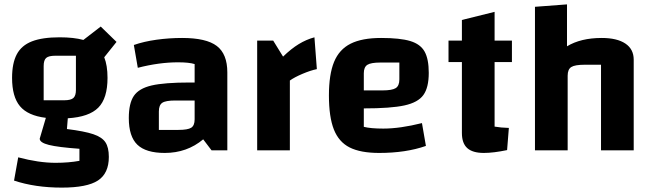

<svg xmlns="http://www.w3.org/2000/svg" viewBox="-20 -685 2973 875"><path d="M476 30Q476 105 426.5 137.5Q377 170 262 170Q140 170 44 138L63 32Q157 57 233 57Q293 57 342 48V-7Q245 -14 203 -24.5Q161 -35 161 -53L189 -148Q107 -158 71 -201Q35 -244 35 -330Q35 -397 56.5 -437.5Q78 -478 125.5 -496.5Q173 -515 252 -515Q316 -515 360 -503L439 -564L511 -494L455 -424Q470 -387 470 -330Q470 -237 428 -194.5Q386 -152 289 -146L285 -97Q365 -87 405 -73.5Q445 -60 460.5 -36.5Q476 -13 476 30ZM179 -228H272Q303 -228 314.5 -238.5Q326 -249 326 -275V-431H232Q202 -431 190.5 -421Q179 -411 179 -384Z M1016 -355V0H944L906 -50Q832 12 731 12Q645 12 606 -25.5Q567 -63 567 -147Q567 -214 590 -248Q613 -282 671 -295.5Q729 -309 845 -309H867V-393Q842 -401 791 -401Q705 -401 608 -376L590 -480Q636 -496 693.5 -504Q751 -512 810 -512Q920 -512 968 -475.5Q1016 -439 1016 -355ZM867 -141V-227H779Q735 -227 719.5 -216.5Q704 -206 704 -177V-93H793Q836 -93 851.5 -103Q867 -113 867 -141Z M1270 -427Q1307 -463 1341.5 -484Q1376 -505 1413 -515L1424 -370Q1395 -364 1358.5 -348.5Q1322 -333 1301 -318V0H1152V-500H1225Z M1903 -124 1921 -20Q1830 12 1708 12Q1623 12 1573.5 -13Q1524 -38 1501.5 -95Q1479 -152 1479 -250Q1479 -346 1502.5 -403Q1526 -460 1578 -486Q1630 -512 1717 -512Q1803 -512 1849.5 -498Q1896 -484 1915 -450Q1934 -416 1934 -353Q1934 -286 1909.5 -252Q1885 -218 1823 -204.5Q1761 -191 1638 -191V-107Q1669 -99 1727 -99Q1803 -99 1903 -124ZM1638 -351V-273H1723Q1767 -273 1783.5 -283.5Q1800 -294 1800 -323V-400H1714Q1670 -400 1654 -389.5Q1638 -379 1638 -351Z M2234 -402V-108Q2263 -103 2299 -102L2291 -1Q2229 12 2185 12Q2134 12 2109.5 -10Q2085 -32 2085 -79V-402H2024V-500H2085V-594L2234 -631V-500H2313V-402Z M2418 -654 2564 -665V-474Q2627 -512 2722 -512Q2792 -512 2830 -486.5Q2868 -461 2868 -413V0H2719V-390H2645Q2600 -390 2583.5 -379.5Q2567 -369 2567 -340V0H2418Z"/></svg>

Font: Changa SemiBold
Style: Regular
Weight: 600
Designer: Eduardo Rodriguez Tunni
Foundry: Eduardo Rodriguez Tunni
Version: Version 2.002; ttfautohint (v1.5) -l 8 -r 50 -G 150 -x 14 -H